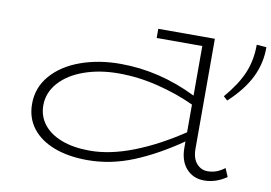

<svg xmlns="http://www.w3.org/2000/svg" viewBox="-76 -814 1340 949"><g transform="rotate(10 594.5 -339.5)"><path d="M1112 -24Q1058 13 1000 13Q945 13 910.5 -25Q876 -63 876 -130V-161Q756 -78 643 -32Q530 14 414 14Q319 14 247.5 -13Q176 -40 136.5 -91Q97 -142 97 -213Q97 -295 150.5 -356.5Q204 -418 294.5 -450.5Q385 -483 493 -483Q690 -483 876 -391V-640H647V-686H931V-135Q931 -86 953.5 -60.5Q976 -35 1008 -35Q1032 -35 1052.5 -42.5Q1073 -50 1094 -66ZM876 -207V-346Q793 -385 693 -410Q593 -435 493 -435Q399 -435 321 -407.5Q243 -380 198 -329.5Q153 -279 153 -215Q153 -161 185 -120Q217 -79 276.5 -56.5Q336 -34 418 -34Q519 -34 636 -79.5Q753 -125 876 -207ZM1189 -689Q1190 -609 1154.5 -537Q1119 -465 1044 -396L1024 -414Q1085 -485 1112.5 -549.5Q1140 -614 1140 -693Z"/></g></svg>

Font: BioRhyme Expanded Light
Style: Regular
Weight: 300
Width: 7
Designer: Aoife Mooney
Foundry: Aoife Mooney Type
Version: Version 1.001